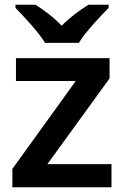

<svg xmlns="http://www.w3.org/2000/svg" viewBox="-20 -786 521 806"><path d="M169 -606H311C338 -651 400 -716 436 -753V-766H351C316 -744 274 -714 239 -678C205 -714 164 -744 129 -766H45V-753C81 -716 142 -651 169 -606ZM448 0V-97H179L440 -457V-542H47V-446H298L32 -77V0Z"/></svg>

Font: Noto Sans Bengali UI SemiBold
Style: Regular
Weight: 600
Designer: Jelle Bosma - Monotype Design Team
Foundry: Monotype Imaging Inc.
Version: Version 2.003